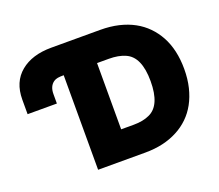

<svg xmlns="http://www.w3.org/2000/svg" viewBox="-121 -898 1217 1068"><g transform="rotate(-20 488.0 -363.5)"><path d="M568.2 0H288.4V-559.7Q266.3 -559.7 252.7 -557.4Q239 -555 228.7 -547.9Q198.9 -527 198.9 -480.8V-424.7H25.6V-511.4Q25.9 -615.1 93.8 -671.2Q161.6 -727.3 275.6 -727.3H565.3Q624.3 -727.3 674 -715.6Q723.7 -703.8 763.7 -682Q803.6 -660.2 834.2 -628.9Q864.7 -597.7 886 -558.9Q930.4 -477.3 930.4 -363.6Q930.4 -304.3 918.3 -254.6Q906.2 -204.9 884.2 -164.8Q862.2 -124.6 830.8 -94.3Q799.4 -63.9 760.7 -43.7Q679 0 568.2 0ZM561.1 -167.6Q615.4 -167.6 653.8 -185.4Q731.5 -219.8 731.5 -363.6Q731.5 -508.5 651.6 -542.3Q612.6 -559.7 555.4 -559.7H485.8V-167.6Z"/></g></svg>

Font: Linik Sans Black
Style: Regular
Weight: 900
Designer: Fonts by Rasmus Andersson / Changes by Cristiano Sobral with parts from Marc Monis
Foundry: rsms
Version: Version 3.020; ttfautohint (v1.6)